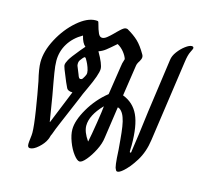

<svg xmlns="http://www.w3.org/2000/svg" viewBox="-86 -656 853 769"><g transform="rotate(15 341.0 -271.5)"><path d="M627 -546Q627 -543 619.5 -528.5Q612 -514 608 -484L560 -148Q553 -97 529.5 -59Q506 -21 482 -1Q469 10 461 10Q457 10 455 7Q453 4 452 1Q451 -2 450 -4Q447 -16 445 -42.5Q443 -69 443 -77Q442 -87 439.5 -117Q437 -147 433.5 -169.5Q430 -192 425 -205Q420 -220 411.5 -229.5Q403 -239 396 -239L377 -108Q374 -83 360 -55.5Q346 -28 330 -9Q314 10 304 10Q294 10 279 -9.5Q264 -29 253.5 -57Q243 -85 243 -107Q243 -144 272.5 -194.5Q302 -245 347 -281L365 -399Q366 -412 373 -433Q369 -446 357.5 -460.5Q346 -475 330 -484Q304 -461 291 -451Q278 -441 263 -436Q290 -389 290 -370Q290 -347 259 -281L247 -255L238 -233Q203 -150 190 -120Q177 -90 169 -67Q166 -62 164.5 -55.5Q163 -49 160 -43Q152 -25 132.5 -7.5Q113 10 98 10Q88 10 88 -5Q88 -13 90 -28Q92 -43 92 -52Q92 -79 82 -143Q72 -207 62 -258Q50 -307 50 -334Q50 -380 77.5 -431.5Q105 -483 145.5 -518Q186 -553 221 -553Q228 -553 230 -552Q232 -551 233 -547Q241 -517 247 -504.5Q253 -492 263 -492Q272 -492 282.5 -500.5Q293 -509 302.5 -518.5Q312 -528 315 -531Q318 -534 325 -540.5Q332 -547 337 -550Q342 -553 346 -553Q351 -553 353 -552Q381 -536 399 -519Q417 -502 436 -469Q439 -464 439 -459Q439 -451 433 -441Q424 -428 423 -418L404 -291Q449 -274 469 -231Q489 -188 489 -107Q489 -98 488.5 -91Q488 -84 488.5 -80.5Q489 -77 491 -77Q493 -77 494 -78.5Q495 -80 495 -84Q505 -148 518 -255L549 -477Q551 -494 564 -511.5Q577 -529 593 -541Q609 -553 619 -553Q627 -553 627 -546ZM205 -250Q184 -250 179 -264Q175 -270 151 -330Q150 -334 148 -339Q146 -344 146 -348Q146 -356 154 -370.5Q162 -385 191 -420L208 -440Q194 -451 187 -481Q150 -460 130 -427.5Q110 -395 110 -356Q110 -336 115 -306.5Q120 -277 121 -271Q130 -223 131 -216L148 -112H149ZM242 -341Q242 -350 237 -363.5Q232 -377 228 -384Q221 -399 217 -399Q214 -399 209 -393Q204 -387 202 -384Q196 -377 196 -367Q196 -361 197 -358L210 -326Q215 -310 221 -310Q224 -310 226.5 -311Q229 -312 231 -315Q232 -317 237 -325Q242 -333 242 -341ZM341 -228H340Q293 -179 293 -136Q293 -110 316 -77H317Q323 -105 331.5 -159Q340 -213 341 -228Z"/></g></svg>

Font: Charm
Style: Regular
Weight: 400
Designer: Katatrad Aksorn Co.,Ltd.
Foundry: Cadson Demak Co.,Ltd.
Version: Version 1.001